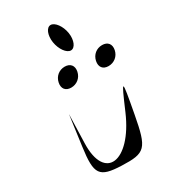

<svg xmlns="http://www.w3.org/2000/svg" viewBox="-296 -1429 1392 1571"><g transform="rotate(-30 400.0 -643.5)"><path d="M212 -582 173 -296C139 -49 168 -8 375 0C595 8 621 -18 675 -309C734 -627 733 -627 619 -362C459 9 193 43 204 -309ZM621 -847C610 -794 637 -759 690 -759C743 -759 787 -794 798 -847C809 -900 781 -935 728 -935C675 -935 632 -900 621 -847ZM268 -847C257 -794 284 -759 337 -759C390 -759 434 -794 445 -847C456 -900 428 -935 375 -935C322 -935 279 -900 268 -847ZM392 -1156C403 -1085 447 -1024 487 -1024C527 -1024 553 -1085 542 -1156C531 -1227 486 -1288 446 -1288C406 -1288 381 -1227 392 -1156Z"/></g></svg>

Font: Venom Sans
Style: Obl
Weight: 400
Version: Version 1.001